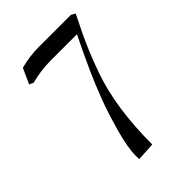

<svg xmlns="http://www.w3.org/2000/svg" viewBox="-215 -542 948 948"><g transform="rotate(-45 259.0 -68.0)"><path d="M65.9 -341.8 102.1 -421.9Q166.5 -439 231 -439H454.1L476.1 -426.8Q441.4 -356.9 426.8 -326.2Q412.1 -295.4 391.1 -245.4Q370.1 -195.3 350.1 -138.2Q286.1 43 286.1 297.9L189.9 303.2L189 279.8Q189 222.2 216.3 125Q243.7 27.8 270.8 -42.7Q297.9 -113.3 326.2 -176.8Q374 -281.7 408.2 -350.1H224.1Q156.7 -350.1 87.9 -332Z"/></g></svg>

Font: Dehuti Alt
Style: Bold
Weight: 700
Version: Version 1.2